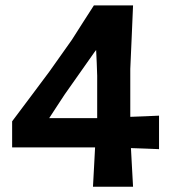

<svg xmlns="http://www.w3.org/2000/svg" viewBox="-20 -708 649 728"><path d="M332.5 0Q334.5 -38.5 336.5 -73.2Q338.5 -108 340.5 -149H26V-248Q56.5 -288.5 95.8 -341Q135 -393.5 167.5 -437L252.5 -557Q273 -589.5 294.2 -622.5Q315.5 -655.5 336 -687.5H484.5Q482 -625 479.2 -563.8Q476.5 -502.5 474 -446.5V-265Q503.5 -266 532 -267.2Q560.5 -268.5 583 -269.5V-142.5Q561.5 -143.5 533.5 -144.5Q505.5 -145.5 476.5 -146.5Q478.5 -106.5 480.5 -72.5Q482.5 -38.5 484.5 0ZM225 -349.5Q210 -326.5 195.5 -304.5Q181 -282.5 166.5 -260H348.5V-421Q348 -445 346.8 -469.5Q345.5 -494 344.5 -518.5Q341.5 -514.5 338 -510Z"/></svg>

Font: Commissioner Loud SemiBold
Style: Regular
Weight: 600
Designer: Kostas Bartsokas
Foundry: Kostas Bartsokas
Version: Version 1.000; ttfautohint (v1.8.3)